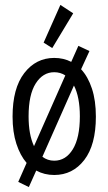

<svg xmlns="http://www.w3.org/2000/svg" viewBox="-20 -702 440 779"><path d="M97 57 54 36 88 -41Q62 -71 46.5 -118.5Q31 -166 31 -229Q31 -344 78.5 -405.5Q126 -467 200 -467Q238 -467 269 -451L298 -516L343 -495L309 -421Q337 -391 353 -342.5Q369 -294 369 -229Q369 -114 322 -53Q275 8 200 8Q160 8 127 -10ZM96 -230Q96 -156 118 -109L245 -396Q225 -409 200 -409Q154 -409 125 -363.5Q96 -318 96 -230ZM200 -50Q247 -50 275.5 -96.5Q304 -143 304 -230Q304 -308 280 -355L152 -66Q173 -50 200 -50ZM192 -507 157 -529 225 -682 277 -648Z"/></svg>

Font: Inconsolata Condensed
Style: Regular
Weight: 400
Width: 3
Monospace: yes
Designer: Raph Levien, Cyreal, Brenton Simpson
Foundry: Raph Levien, Cyreal, Google
Version: Version 3.000; ttfautohint (v1.8.2.53-6de2)